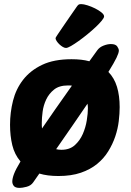

<svg xmlns="http://www.w3.org/2000/svg" viewBox="-20 -849 638 937"><path d="M265 10Q211 10 172 -2L142 41Q131 57 110 62.5Q89 68 76 68Q55 68 47.5 58.5Q40 49 40 37Q40 22 48.5 -0.5Q57 -23 80 -61Q51 -95 40 -140.5Q29 -186 29 -240Q29 -300 43.5 -357.5Q58 -415 93 -460Q128 -505 185.5 -532.5Q243 -560 329 -560Q380 -560 416 -550L455 -604Q466 -619 485.5 -626.5Q505 -634 521 -634Q544 -634 552 -622.5Q560 -611 560 -602Q560 -591 548.5 -567Q537 -543 509 -498Q538 -468 551 -425Q564 -382 564 -326Q564 -295 559.5 -257.5Q555 -220 542.5 -183Q530 -146 508.5 -111Q487 -76 454 -49Q421 -22 374.5 -6Q328 10 265 10ZM407 -343Q376 -298 338.5 -243Q301 -188 254 -121Q266 -118 280 -118Q320 -118 345 -140.5Q370 -163 384 -195Q398 -227 403.5 -261.5Q409 -296 409 -320Q409 -326 408.5 -332Q408 -338 407 -343ZM312 -432Q269 -432 244 -412Q219 -392 205.5 -363.5Q192 -335 188 -304Q184 -273 184 -251Q184 -243 184 -236Q184 -229 185 -222Q214 -264 250 -316Q286 -368 331 -431Q326 -432 321.5 -432Q317 -432 312 -432ZM302 -615Q295 -615 286.5 -620Q278 -625 270 -632.5Q262 -640 256.5 -648.5Q251 -657 251 -663Q251 -665 261 -680Q271 -695 286 -717Q301 -739 319 -765Q337 -791 353 -814Q359 -823 363 -826Q367 -829 376 -829Q388 -829 407 -823Q426 -817 444 -808Q462 -799 475 -788.5Q488 -778 488 -769Q488 -762 476.5 -748Q465 -734 447 -717Q429 -700 407 -682Q385 -664 364 -649Q343 -634 326.5 -624.5Q310 -615 302 -615Z"/></svg>

Font: Poetsen One
Style: Regular
Weight: 400
Designer: Pablo Impallari, Rodrigo Fuenzalida
Foundry: Pablo Impallari, Rodrigo Fuenzalida
Version: Version 1.001; ttfautohint (v0.93) -l 8 -r 50 -G 200 -x 14 -